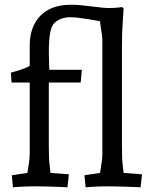

<svg xmlns="http://www.w3.org/2000/svg" viewBox="-20 -790 642 814"><path d="M106 -511V-597Q106 -677 151.5 -723.5Q197 -770 282 -770Q314 -770 366.5 -763Q419 -756 441.5 -756Q464 -756 482 -758L498 -760L504 -754L500 -691Q497 -656 497 -590V-167Q497 -114 500 -93L504 -57L582 -51L576 4L528 2Q470 0 436 0Q402 0 370 2L343 4L338 -47L404 -57Q405 -66 409.5 -91.5Q414 -117 414 -137V-620Q414 -635 409.5 -660.5Q405 -686 404 -700L359 -708Q303 -717 279 -717Q255 -717 237 -709.5Q219 -702 209 -690.5Q199 -679 194 -657Q187 -626 187 -566L189 -494H327L322 -440H187V-167Q187 -114 190 -93L194 -57L272 -51L266 4L222 2Q168 0 130.5 0Q93 0 61 2L35 4L30 -47L96 -57Q97 -66 101.5 -91.5Q106 -117 106 -137V-440H29L26 -482Q36 -485 54 -490Q93 -502 106 -511Z"/></svg>

Font: Andada
Style: Regular
Weight: 400
Designer: Carolina Giovagnoli
Foundry: Carolina Giovagnoli
Version: Version 1.002